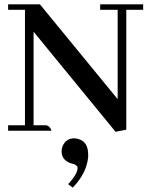

<svg xmlns="http://www.w3.org/2000/svg" viewBox="-20 -606 691 890"><path d="M444.3 -560.5H525.4V-146.5L165 -585.9H17.6V-560.5H95.7V-25.4H17.6V0H218.8Q210.9 -23.4 192.4 -25.4H135.7V-459L515.6 4.9L565.4 -4.9V-560.5H643.6V-585.9H444.3ZM388.7 110.4Q388.7 52.7 345.7 39.1Q335 35.2 323.2 35.2Q288.1 35.2 271.5 68.4Q265.6 82 265.6 95.7Q265.6 132.8 301.8 148.4Q308.6 151.4 314.5 152.3Q338.9 158.2 339.8 172.9Q338.9 201.2 295.9 248L317.4 263.7Q381.8 196.3 388.7 122.1Q388.7 115.2 388.7 110.4Z"/></svg>

Font: Abhaya Libre SemiBold
Style: Regular
Weight: 600
Designer: Pushpananda Ekanayake, Sol Matas, Pathum Egodawatta
Foundry: Mooniak
Version: Version 1.050 ; ttfautohint (v1.6)